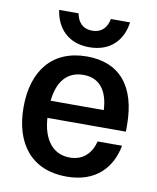

<svg xmlns="http://www.w3.org/2000/svg" viewBox="-80 -752 677 827"><g transform="rotate(10 258.5 -338.0)"><path d="M266.7 -553.3C361.7 -553.3 411.7 -613.3 421.7 -689.2H337.5C331.7 -654.2 310.8 -625.8 266.7 -625.8C223.3 -625.8 202.5 -654.2 196.7 -689.2H111.7C122.5 -613.3 171.7 -553.3 266.7 -553.3ZM266.7 12.5C396.7 12.5 461.7 -63.3 480 -160H373.3C360 -107.5 325 -70.8 266.7 -70.8C190 -70.8 148.3 -131.7 142.5 -222.5H485.8V-250C485.8 -421.7 407.5 -512.5 265 -512.5C114.2 -512.5 33.3 -410 33.3 -250.8C33.3 -90.8 114.2 12.5 266.7 12.5ZM143.3 -297.5C152.5 -385 194.2 -431.7 264.2 -431.7C332.5 -431.7 371.7 -384.2 375.8 -297.5Z"/></g></svg>

Font: Familjen Grotesk Medium
Style: Regular
Weight: 500
Designer: Anders Wikstroem, Jonas Baeckman, Matilda Gysing, Kristian Moeller
Foundry: Familjen STHLM AB
Version: Version 2.000